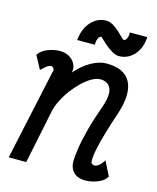

<svg xmlns="http://www.w3.org/2000/svg" viewBox="-127 -944 854 1046"><g transform="rotate(15 300.0 -421.5)"><path d="M533 -121 574 -40Q561 -15 525 -0.5Q489 14 454 14Q414 14 391 -7Q368 -28 366 -62Q365 -91 372 -139.5Q379 -188 396 -253Q413 -318 441 -396Q467 -469 452.5 -504.5Q438 -540 392 -540Q372 -540 346.5 -526Q321 -512 295 -487.5Q269 -463 245.5 -432Q222 -401 204.5 -366Q187 -331 180 -296L119 0H20L130 -509Q130 -512 132 -516.5Q134 -521 132 -526Q130 -533 125.5 -536.5Q121 -540 113 -540Q105 -540 94.5 -533Q84 -526 61 -504L21 -578Q35 -603 70.5 -617.5Q106 -632 141 -632Q173 -632 196.5 -617Q220 -602 230 -577.5Q240 -553 229 -525L226 -528Q270 -580 316.5 -606Q363 -632 403 -632Q506 -632 539 -567Q572 -502 533 -385Q511 -320 494.5 -263.5Q478 -207 469 -163Q460 -119 462 -93Q463 -86 468.5 -82Q474 -78 482 -78Q495 -78 509 -90Q523 -102 533 -121ZM456 -688Q439 -688 419 -699.5Q399 -711 380.5 -726.5Q362 -742 350.5 -753.5Q339 -765 338 -765Q328 -765 320.5 -749Q313 -733 315 -714H215Q221 -779 256.5 -818Q292 -857 341 -857Q361 -857 380.5 -845.5Q400 -834 416.5 -818.5Q433 -803 444.5 -791.5Q456 -780 459 -780Q470 -780 476.5 -795Q483 -810 481 -828H580Q576 -764 541 -726Q506 -688 456 -688Z"/></g></svg>

Font: Victor Mono Thin
Style: Italic
Weight: 100
Italic angle: -12°
Monospace: yes
Designer: Rune Bjørnerås
Version: Version 1.561;gftools[0.9.30]